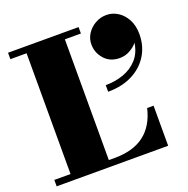

<svg xmlns="http://www.w3.org/2000/svg" viewBox="-134 -887 992 1013"><g transform="rotate(-20 362.0 -380.0)"><path d="M442 -641Q442 -672.5 459.5 -699.8Q477 -727 506 -743.5Q535 -760 569 -760Q603.5 -760 633.2 -740.8Q663 -721.5 681 -687Q699 -652.5 699 -606Q699 -538.5 666.5 -486.5Q634 -434.5 575.8 -405.2Q517.5 -376 440 -376V-413Q493 -413 540 -429.5Q587 -446 619 -481.2Q651 -516.5 659 -571.5Q644 -552 617.2 -537Q590.5 -522 560 -522Q505.5 -522 473.8 -558Q442 -594 442 -641ZM640 0H14V-36H105V-714H14V-750H410V-714H320V-36H354Q559.5 -36 604 -225H640Z"/></g></svg>

Font: Bodoni* 06pt Fatface
Style: Regular
Weight: 900
Version: Version 2.3